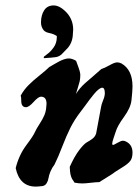

<svg xmlns="http://www.w3.org/2000/svg" viewBox="-20 -690 511 711"><path d="M131.8 -606.4Q131.8 -633.8 143.6 -651.9Q155.3 -669.9 178.7 -669.9Q202.1 -669.9 227.5 -642.6Q251 -616.2 251 -580.1Q251 -578.1 250.5 -573.2Q250 -568.4 250 -565.4Q249 -528.3 224.6 -505.9Q220.7 -502 214.8 -495.6Q209 -489.3 206.5 -487.3Q204.1 -485.4 198.7 -482.4Q193.4 -479.5 187 -478.5Q180.7 -477.5 169.9 -476.6Q159.2 -475.6 143.6 -474.6Q141.6 -476.6 141.6 -477.5Q141.6 -480.5 153.8 -488.8Q166 -497.1 178.2 -513.7Q190.4 -530.3 190.4 -552.7V-556.6Q178.7 -564.5 163.6 -567.4Q148.4 -570.3 141.6 -578.1Q131.8 -590.8 131.8 -606.4ZM368.2 -344.7Q368.2 -365.2 358.4 -365.2Q353.5 -365.2 345.7 -359.4Q337.9 -353.5 328.6 -342.3Q319.3 -331.1 312 -321.3Q304.7 -311.5 294.4 -297.4Q284.2 -283.2 279.3 -277.3Q255.9 -247.1 240.7 -216.8Q225.6 -186.5 210.4 -147Q195.3 -107.4 181.6 -80.1Q172.9 -69.3 167 -55.2Q161.1 -41 159.7 -30.8Q158.2 -20.5 152.8 -11.7Q147.5 -2.9 137.7 -1Q120.1 1 112.3 1Q52.7 1 38.1 -67.4Q49.8 -115.2 77.1 -151.9Q104.5 -188.5 109.4 -201.2Q115.2 -213.9 126.5 -231Q137.7 -248 144 -262.7Q150.4 -277.3 151.4 -294.9Q151.4 -296.9 151.9 -300.8Q152.3 -304.7 152.3 -305.7Q152.3 -332 131.8 -332Q122.1 -332 104.5 -312.5Q86.9 -293 76.2 -293Q58.6 -293 58.6 -317.4V-320.3Q58.6 -331.1 56.6 -335.9Q68.4 -357.4 85.9 -375Q103.5 -392.6 127 -411.1Q150.4 -429.7 162.1 -441.4Q168 -445.3 181.2 -452.6Q194.3 -460 200.7 -463.4Q207 -466.8 216.8 -470.2Q226.6 -473.6 234.4 -473.6Q247.1 -473.6 261.7 -464.8Q262.7 -461.9 269.5 -443.8Q276.4 -425.8 277.3 -414.1V-410.2Q277.3 -398.4 274.9 -388.2Q272.5 -377.9 268.1 -364.7Q263.7 -351.6 261.7 -341.8Q266.6 -351.6 276.4 -362.8Q286.1 -374 294.9 -381.8Q303.7 -389.6 323.7 -406.7Q343.8 -423.8 355.5 -434.6Q366.2 -437.5 385.3 -448.2Q404.3 -459 414.1 -459Q421.9 -459 429.7 -455.1Q470.7 -431.6 470.7 -370.1Q470.7 -353.5 466.8 -318.4Q463.9 -291 439 -256.8Q414.1 -222.7 408.2 -201.2Q407.2 -198.2 401.4 -181.2Q395.5 -164.1 395.5 -158.2Q395.5 -153.3 398.4 -153.3Q400.4 -153.3 402.3 -154.3Q408.2 -157.2 415 -161.1Q421.9 -165 426.8 -167Q431.6 -168.9 435.5 -168.9Q440.4 -168.9 446.3 -166Q470.7 -154.3 470.7 -125Q470.7 -105.5 462.9 -94.7Q455.1 -84 434.6 -71.3Q414.1 -58.6 408.2 -54.7Q395.5 -44.9 375 -32.7Q354.5 -20.5 347.7 -15.6Q336.9 -15.6 316.4 -13.2Q295.9 -10.7 284.2 -10.7Q270.5 -10.7 255.9 -13.7Q254.9 -15.6 252 -20Q249 -24.4 247.6 -26.4Q246.1 -28.3 244.1 -33.7Q242.2 -39.1 241.2 -43.5Q240.2 -47.9 239.3 -55.7Q238.3 -63.5 238.3 -72.3Q255.9 -111.3 273.4 -134.3Q291 -157.2 301.8 -163.1Q312.5 -168.9 322.3 -176.3Q332 -183.6 335.9 -195.3Q345.7 -250 354.5 -294.9Q355.5 -302.7 361.8 -318.4Q368.2 -334 368.2 -344.7Z"/></svg>

Font: Essays1743
Style: Italic
Weight: 500
Italic angle: -10°
Designer: Based on the typeface in a 1743 English translation of the essays of Montaigne.  PostScript/TrueType font designed by Jo
Version: Version 002.100